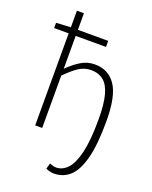

<svg xmlns="http://www.w3.org/2000/svg" viewBox="-171 -810 893 1131"><g transform="rotate(20 275.5 -245.0)"><path d="M310 229Q297 229 282 225Q267 221 259 217L269 181Q277 184 288 187.5Q299 191 310 191Q350 191 381.5 157Q413 123 431 46Q449 -31 449 -162Q449 -255 434 -311.5Q419 -368 388 -393.5Q357 -419 310 -419Q268 -419 233 -396Q198 -373 154 -328V0H110V-719H154V-477V-371Q191 -408 231 -433Q271 -458 319 -458Q404 -458 450 -390.5Q496 -323 496 -166Q496 -20 473.5 66.5Q451 153 409.5 191Q368 229 310 229ZM19 -577V-610L111 -615H344V-577Z"/></g></svg>

Font: Source Sans 3 Light
Style: Regular
Weight: 300
Designer: Paul D. Hunt
Foundry: Adobe
Version: Version 3.052;hotconv 1.1.0;makeotfexe 2.6.0